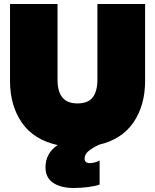

<svg xmlns="http://www.w3.org/2000/svg" viewBox="-20 -719 774 958"><path d="M704 -699V-315Q704 -194 646.5 -109Q589 -24 474 3Q435 22 418.5 37.5Q402 53 402 72Q402 83 408.5 89Q415 95 428 95Q451 95 477 82V202Q454 210 418.5 214.5Q383 219 349 219Q284 219 245.5 193.5Q207 168 207 116Q207 80 223 51.5Q239 23 268 5Q149 -21 89.5 -106.5Q30 -192 30 -315V-699H267V-322Q267 -263 291 -233Q315 -203 367 -203Q419 -203 442.5 -233Q466 -263 466 -322V-699Z"/></svg>

Font: Prompt Black
Style: Regular
Weight: 900
Designer: Katatrad Team
Foundry: CadsonDemak
Version: Version 1.001